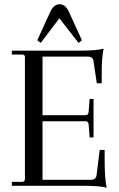

<svg xmlns="http://www.w3.org/2000/svg" viewBox="-20 -866 557 895"><path d="M300.8 -812 361.8 -678.2 346.2 -666 256.8 -780.8 169.9 -666 153.8 -678.2 214.8 -812Q231 -846.2 257.8 -846.2Q284.7 -846.2 300.8 -812ZM35.2 0V-18.1H82Q96.2 -18.1 96.2 -32.2V-600.1Q96.2 -612.3 82 -611.8H35.2V-629.9H352.1Q431.2 -629.9 462.9 -639.2Q454.1 -598.1 454.1 -524.9V-478H431.2L416 -580.1Q414.1 -602.1 388.2 -602.1H178.2V-329.1H378.9Q391.1 -329.1 393.1 -342.8L397.9 -404.8H416V-225.1H397.9L393.1 -287.1Q391.1 -301.3 378.9 -300.8H178.2V-27.8H401.9Q427.7 -27.8 430.2 -49.8L444.8 -167H467.8V-120.1Q467.8 -32.2 477.1 8.8Q444.8 0 366.2 0Z"/></svg>

Font: Arapey-Regular
Style: Regular
Weight: 400
Designer: Eduardo Rodriguez Tunni
Foundry: Eduardo Rodriguez Tunni
Version: Version 1.002